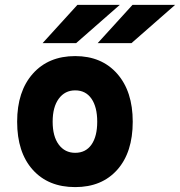

<svg xmlns="http://www.w3.org/2000/svg" viewBox="-20 -752 735 784"><path d="M291 -576H154L296 -732H469ZM517 -576H379L521 -732H695ZM287 12Q177 12 113.5 -59Q50 -130 50 -255Q50 -379 114 -451Q178 -523 287 -523Q395 -523 458.5 -451Q522 -379 522 -255Q522 -130 459 -59Q396 12 287 12ZM287 -128Q330 -128 353.5 -161.5Q377 -195 377 -255Q377 -315 353.5 -349Q330 -383 287 -383Q245 -383 220 -349Q195 -315 195 -255Q195 -195 220 -161.5Q245 -128 287 -128Z"/></svg>

Font: Overpass Heavy
Style: Regular
Weight: 900
Designer: Delve Withrington, Thomas Jockin
Foundry: Delve Fonts
Version: Version 3.000;DELV;Overpass